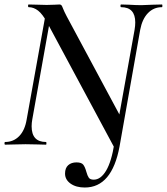

<svg xmlns="http://www.w3.org/2000/svg" viewBox="-20 -645 744 856"><path d="M108 -613Q105 -613 105 -619Q105 -625 108 -625L150 -624Q164 -623 188 -623Q209 -623 224 -624Q239 -625 245 -625Q251 -625 254 -621.5Q257 -618 261 -607Q266 -594 277 -573L519 -122L513 8Q512 14 498 14Q491 14 488 10L191 -543Q170 -582 150 -597.5Q130 -613 108 -613ZM3 -12Q40 -12 65.5 -38Q91 -64 99 -113L187 -602L211 -600L124 -113Q121 -97 121 -82Q121 -12 185 -12Q187 -12 187 -6Q187 0 185 0Q161 0 148 -1L94 -2L45 -1Q30 0 3 0Q0 0 0 -6Q0 -12 3 -12ZM496 -45 580 -512Q583 -530 583 -545Q583 -613 520 -613Q517 -613 517 -619Q517 -625 520 -625L555 -624Q587 -622 610 -622Q627 -622 661 -624L702 -625Q704 -625 704 -619Q704 -613 702 -613Q665 -613 639.5 -586.5Q614 -560 605 -512L513 8ZM270 129Q270 104 284 91.5Q298 79 321 79Q343 79 351 89Q359 99 365 121Q370 139 376 147.5Q382 156 398 156Q429 156 453 116Q477 76 490 -6L513 8Q479 191 358 191Q319 191 294.5 173.5Q270 156 270 129Z"/></svg>

Font: Cormorant Infant SemiBold
Style: Italic
Weight: 600
Italic angle: -10°
Designer: Christian Thalmann (Catharsis Fonts)
Foundry: Catharsis Fonts
Version: Version 4.000